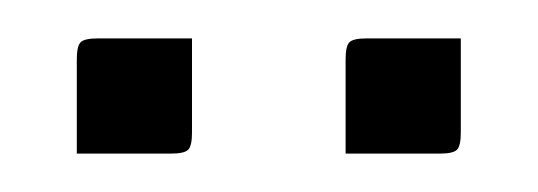

<svg xmlns="http://www.w3.org/2000/svg" viewBox="-20 -505 280 100"><path d="M160 -425V-474Q160 -481 162 -483Q164 -485 171 -485H220V-436Q220 -429 218 -427Q216 -425 209 -425ZM20 -425V-474Q20 -481 22 -483Q24 -485 31 -485H80V-436Q80 -429 78 -427Q76 -425 69 -425Z"/></svg>

Font: Glametrix
Style: Regular
Weight: 500
Designer: gluk
Foundry: gluk
Version: Version 0.40